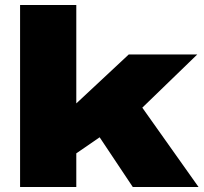

<svg xmlns="http://www.w3.org/2000/svg" viewBox="-20 -745 813 765"><path d="M60 0V-725H284V-333L493 -528H766L547 -316L771 0H509L377 -198L284 -134V0Z"/></svg>

Font: Archivo SemiBold Expanded Black
Style: Regular
Weight: 900
Width: 7
Version: Version 2.001